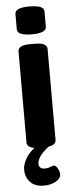

<svg xmlns="http://www.w3.org/2000/svg" viewBox="-61 -747 376 974"><g transform="rotate(-5 127.0 -260.0)"><path d="M54 -606V-684Q54 -716 128 -716Q202 -716 202 -684V-606Q202 -574 128 -574Q54 -574 54 -606ZM209 145Q209 167 183.5 181.5Q158 196 122 196Q77 196 53 170.5Q29 145 29 106Q29 82 45 53Q61 24 91 1Q53 -5 53 -30V-493Q53 -525 113 -525H141Q201 -525 201 -493V-30Q201 -5 163 1Q135 22 119.5 43.5Q104 65 104 84Q104 95 111.5 102.5Q119 110 135 110Q150 110 163 104.5Q176 99 182 99Q191 99 200 115.5Q209 132 209 145Z"/></g></svg>

Font: Asap Condensed
Style: Bold
Weight: 700
Designer: Pablo Cosgaya
Foundry: Omnibus-Type
Version: Version 1.010; ttfautohint (v1.8)